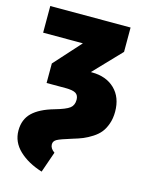

<svg xmlns="http://www.w3.org/2000/svg" viewBox="-115 -604 682 900"><g transform="rotate(15 226.0 -154.0)"><path d="M176.8 226.1Q107.4 204.6 64.7 164.1Q22 123.5 22 67.9Q22 13.7 56.2 -19.3Q90.3 -52.2 159.2 -71.8Q212.4 -86.9 230.2 -100.8Q248 -114.7 248 -141.1Q248 -162.6 233.9 -171.9Q219.7 -181.2 183.1 -181.2H91.8V-275.9L208 -404.8H15.1V-534.2H404.8V-416L278.8 -284.2H284.2Q353.5 -284.2 395.3 -243.9Q437 -203.6 437 -133.8Q437 -101.6 427.7 -75.2Q418.5 -48.8 404.5 -31.5Q390.6 -14.2 368.2 0.2Q345.7 14.6 325 23.2Q304.2 31.7 275.9 40Q219.7 57.1 204.8 65.9Q189.9 74.7 189.9 89.8Q189.9 109.9 211.9 125Z"/></g></svg>

Font: Fira Sans Compressed Heavy
Style: Regular
Weight: 900
Width: 1
Designer: Carrois Corporate & Edenspiekermann AG
Foundry: Carrois Corporate GbR & Edenspiekermann AG
Version: Version 4.203;PS 004.203;hotconv 1.0.88;makeotf.lib2.5.64775